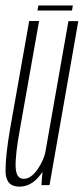

<svg xmlns="http://www.w3.org/2000/svg" viewBox="-23 -675 305 700"><path d="M128 0H157.5L262.5 -598H226.5L133.5 -70ZM119.5 -598.5H83.5L14 -206.5Q-3 -108.5 -2.8 -51.5Q-2.5 5.5 47.5 5.5Q88.5 5.5 119.2 -31.5Q150 -68.5 158 -112.5L144.5 -130Q138 -92 113.8 -57.5Q89.5 -23 63.5 -23Q35.5 -23 34 -66.8Q32.5 -110.5 49.5 -203.5ZM113.5 -636.5H239.5L242.5 -655H117Z"/></svg>

Font: Anybody ExtraCondensed ExtraLight
Style: Italic
Weight: 250
Width: 2
Italic angle: -10°
Version: Version 1.113;gftools[0.9.25]